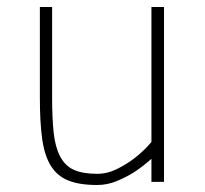

<svg xmlns="http://www.w3.org/2000/svg" viewBox="-20 -520 585 549"><path d="M449 -500V0H413V-66Q390 -45 364 -28Q342 -14 314.5 -2.5Q287 9 258 9Q207 9 175 -4Q143 -17 125 -46.5Q107 -76 100.5 -123.5Q94 -171 94 -240V-500H129V-242Q129 -182 133.5 -140.5Q138 -99 152 -72.5Q166 -46 191 -34.5Q216 -23 258 -23Q287 -23 315 -37Q343 -51 365 -68Q391 -88 413 -114V-500Z"/></svg>

Font: Panefresco 1wt
Style: Regular
Weight: 250
Version: Version 1.000